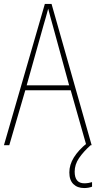

<svg xmlns="http://www.w3.org/2000/svg" viewBox="-20 -735 486 972"><path d="M417 0 338 -278H108L27 0H0L207 -715H241L444 0ZM247 -606Q241 -628 235.5 -647.5Q230 -667 224 -691Q218 -669 212.5 -649Q207 -629 200 -606L115 -303H330ZM358 134Q358 193 407 193Q418 193 429 191Q440 189 446 187V210Q439 213 428.5 215Q418 217 406 217Q372 217 351.5 197Q331 177 331 138Q331 99 354 62Q377 25 420 -10L439 0Q402 33 380 65.5Q358 98 358 134Z"/></svg>

Font: Noto Sans Bengali Condensed Thin
Style: Regular
Weight: 100
Width: 3
Designer: Joana Ranito - Universal Thirst; Jelle Bosma - Monotype Design Team
Foundry: Universal Thirst ehf.
Version: Version 3.000; ttfautohint (v1.8.4.7-5d5b)